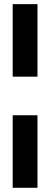

<svg xmlns="http://www.w3.org/2000/svg" viewBox="-20 -766 249 923"><path d="M41 136.7V-211.9H160.2V136.7ZM41 -397.5V-746.1H160.2V-397.5Z"/></svg>

Font: Post No Bills Jaffna ExtraBold
Style: Regular
Weight: 800
Designer: Kosala Senevirathne, Siva Puranthara, Lasantha Premarathna, Tharique Azeez
Foundry: Mooniak
Version: Version 1.220 ; ttfautohint (v1.6)